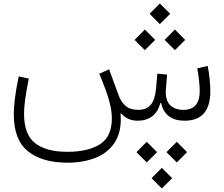

<svg xmlns="http://www.w3.org/2000/svg" viewBox="-20 -684 1267 1088"><path d="M827.6 -606 885.7 -664.1 944.3 -606 885.7 -547.4ZM912.6 -458 971.2 -516.6 1029.3 -458 971.2 -399.9ZM742.7 -458 800.8 -516.6 859.4 -458 800.8 -399.9ZM923.3 178.2 981.9 119.6 1040 178.2 981.9 236.3ZM753.4 178.2 811.5 119.6 870.1 178.2 811.5 236.3ZM838.9 325.7 897 267.1 955.6 325.7 897 383.8ZM760.7 0Q729.5 0 706.3 -11Q683.1 -22 666 -42L663.1 -39.6Q670.9 56.2 633.8 117.4Q596.7 178.7 526.1 208.3Q455.6 237.8 362.3 237.8Q218.3 237.8 138.2 173.1Q58.1 108.4 58.1 -36.6Q58.1 -75.2 64.5 -126.2Q70.8 -177.2 85.9 -251L143.1 -238.8Q127.9 -163.6 122.1 -117.4Q116.2 -71.3 116.2 -39.1Q116.2 78.6 179.2 127.4Q242.2 176.3 360.8 176.3Q479 176.3 546.4 133.5Q613.8 90.8 613.8 -13.7Q613.8 -59.1 597.7 -116.2Q581.5 -173.3 542.5 -266.1L598.1 -291.5L653.3 -141.1Q667 -104 692.9 -82.8Q718.8 -61.5 762.7 -61.5Q810.1 -61.5 834.2 -90.1Q858.4 -118.7 864.3 -183.1L871.6 -266.6L926.8 -261.2L920.4 -183.1Q914.6 -120.6 941.4 -91.1Q968.3 -61.5 1019.5 -61.5Q1111.8 -61.5 1111.8 -168.5Q1111.8 -191.4 1107.7 -229.7Q1103.5 -268.1 1097.7 -296.4L1156.7 -310.5Q1163.6 -278.3 1167.7 -238.5Q1171.9 -198.7 1171.9 -168.5Q1171.9 -82.5 1135 -41.3Q1098.1 0 1026.4 0Q915.5 0 893.1 -100.1H888.2Q876 -50.8 842.8 -25.4Q809.6 0 760.7 0Z"/></svg>

Font: Estedad-FD Light
Style: Regular
Weight: 300
Designer: Amin Abedi
Version: Version 7.3